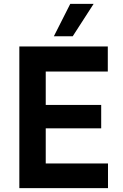

<svg xmlns="http://www.w3.org/2000/svg" viewBox="-20 -974 636 994"><path d="M464.8 -954.1Q434.6 -954.1 343.8 -954.1Q322.3 -912.1 258.8 -786.1Q283.2 -786.1 356.4 -786.1Q382.8 -828.1 464.8 -954.1ZM216.8 -127.9Q216.8 -173.8 216.8 -309.6Q289.1 -309.6 503.9 -309.6Q503.9 -339.8 503.9 -430.7Q432.6 -430.7 216.8 -430.7Q216.8 -474.6 216.8 -603.5Q296.9 -603.5 538.1 -603.5Q538.1 -636.7 538.1 -733.4Q423.8 -733.4 80.1 -733.4Q80.1 -710 80.1 -640.6Q80.1 -480.5 80.1 0Q194.3 0 539.1 0Q539.1 -32.2 539.1 -127.9Q459 -127.9 216.8 -127.9Z"/></svg>

Font: BM-Biotif
Style: Bold
Weight: 400
Designer: Deni Anggara
Version: Version 1.000;PS 001.000;hotconv 1.0.88;makeotf.lib2.5.64776